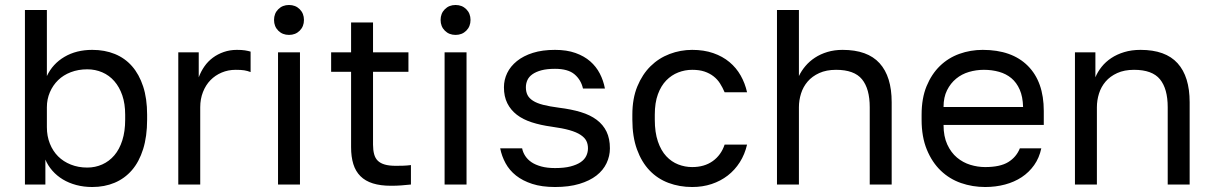

<svg xmlns="http://www.w3.org/2000/svg" viewBox="-20 -740 4866 770"><path d="M350 10Q316 10 286 2Q256 -6 232 -20.5Q208 -35 190 -55.5Q172 -76 162 -100V0H80V-700H168V-435Q191 -484 238.5 -512Q286 -540 350 -540Q400 -540 440.5 -523.5Q481 -507 509.5 -474.5Q538 -442 554 -393.5Q570 -345 570 -280V-260Q570 -193 554 -142Q538 -91 509 -57.5Q480 -24 439.5 -7Q399 10 350 10ZM330 -68Q362 -68 390 -80.5Q418 -93 438.5 -117Q459 -141 470.5 -177Q482 -213 482 -260V-280Q482 -324 470.5 -357.5Q459 -391 438.5 -414.5Q418 -438 390 -450Q362 -462 330 -462Q294 -462 264 -450.5Q234 -439 213 -418.5Q192 -398 180 -370Q168 -342 168 -310V-230Q168 -194 180 -164Q192 -134 213 -113Q234 -92 264 -80Q294 -68 330 -68Z M695 0V-530H777V-430Q786 -454 800 -474Q814 -494 833.5 -508.5Q853 -523 877.5 -531.5Q902 -540 930 -540Q950 -540 962.5 -538Q975 -536 985 -533V-451Q972 -456 959.5 -458Q947 -460 925 -460Q895 -460 869 -449Q843 -438 824 -418.5Q805 -399 794 -371Q783 -343 783 -310V0Z M1095 0V-530H1183V0ZM1139 -600Q1113 -600 1096 -617Q1079 -634 1079 -660Q1079 -686 1096 -703Q1113 -720 1139 -720Q1165 -720 1182 -703Q1199 -686 1199 -660Q1199 -634 1182 -617Q1165 -600 1139 -600Z M1548 5Q1506 5 1475.5 -4.5Q1445 -14 1425.5 -33.5Q1406 -53 1397 -82Q1388 -111 1388 -150V-452H1308V-530H1388V-650H1476V-530H1618V-452H1476V-160Q1476 -138 1480.5 -121.5Q1485 -105 1495.5 -95Q1506 -85 1523.5 -80Q1541 -75 1568 -75Q1583 -75 1598 -75.5Q1613 -76 1628 -78V0Q1609 2 1590 3.5Q1571 5 1548 5Z M1763 0V-530H1851V0ZM1807 -600Q1781 -600 1764 -617Q1747 -634 1747 -660Q1747 -686 1764 -703Q1781 -720 1807 -720Q1833 -720 1850 -703Q1867 -686 1867 -660Q1867 -634 1850 -617Q1833 -600 1807 -600Z M2206 10Q2153 10 2114.5 -2.5Q2076 -15 2049.5 -36Q2023 -57 2007.5 -85.5Q1992 -114 1986 -145H2074Q2077 -129 2086.5 -114.5Q2096 -100 2111.5 -89.5Q2127 -79 2150.5 -72.5Q2174 -66 2206 -66Q2243 -66 2268 -72.5Q2293 -79 2308.5 -89.5Q2324 -100 2331 -114.5Q2338 -129 2338 -145Q2338 -162 2331.5 -175Q2325 -188 2308.5 -199Q2292 -210 2264 -218Q2236 -226 2192 -232Q2148 -238 2112.5 -249.5Q2077 -261 2052.5 -280Q2028 -299 2014.5 -326Q2001 -353 2001 -390Q2001 -420 2014 -447Q2027 -474 2053 -495Q2079 -516 2117 -528Q2155 -540 2206 -540Q2253 -540 2288 -527.5Q2323 -515 2347 -494Q2371 -473 2385.5 -445Q2400 -417 2406 -385H2318Q2310 -420 2284 -442Q2258 -464 2206 -464Q2173 -464 2151 -458Q2129 -452 2115 -442Q2101 -432 2095 -418.5Q2089 -405 2089 -390Q2089 -372 2095.5 -359Q2102 -346 2117.5 -336Q2133 -326 2158.5 -319.5Q2184 -313 2222 -308Q2271 -302 2309 -290.5Q2347 -279 2373 -259.5Q2399 -240 2412.5 -212Q2426 -184 2426 -145Q2426 -114 2412.5 -85.5Q2399 -57 2372 -36Q2345 -15 2303.5 -2.5Q2262 10 2206 10Z M2756 10Q2705 10 2661 -6.5Q2617 -23 2585 -56.5Q2553 -90 2534.5 -141Q2516 -192 2516 -260V-280Q2516 -345 2536 -393.5Q2556 -442 2589 -474.5Q2622 -507 2665.5 -523.5Q2709 -540 2756 -540Q2803 -540 2840.5 -527Q2878 -514 2905.5 -491Q2933 -468 2950.5 -437Q2968 -406 2976 -370H2886Q2878 -389 2867.5 -405.5Q2857 -422 2841.5 -434Q2826 -446 2805.5 -453Q2785 -460 2756 -460Q2727 -460 2700 -449.5Q2673 -439 2652 -417.5Q2631 -396 2618.5 -362Q2606 -328 2606 -280V-260Q2606 -209 2618.5 -172.5Q2631 -136 2652 -113.5Q2673 -91 2700 -80.5Q2727 -70 2756 -70Q2805 -70 2838.5 -94Q2872 -118 2886 -160H2976Q2967 -121 2947 -89.5Q2927 -58 2898.5 -36Q2870 -14 2834 -2Q2798 10 2756 10Z M3096 0V-700H3184V-435Q3194 -456 3210 -475Q3226 -494 3248 -508.5Q3270 -523 3298 -531.5Q3326 -540 3359 -540Q3459 -540 3507.5 -486.5Q3556 -433 3556 -330V0H3468V-310Q3468 -384 3437 -422Q3406 -460 3333 -460Q3294 -460 3265.5 -447Q3237 -434 3219 -413Q3201 -392 3192.5 -365Q3184 -338 3184 -310V0Z M3931 10Q3880 10 3834 -6Q3788 -22 3753 -55.5Q3718 -89 3697 -140Q3676 -191 3676 -260V-280Q3676 -346 3696 -394.5Q3716 -443 3749.5 -475.5Q3783 -508 3827.5 -524Q3872 -540 3921 -540Q4038 -540 4102 -476Q4166 -412 4166 -295V-239H3764Q3764 -193 3779 -160.5Q3794 -128 3818 -108Q3842 -88 3871.5 -79Q3901 -70 3931 -70Q3991 -70 4023.5 -90Q4056 -110 4070 -145H4156Q4148 -107 4127.5 -78Q4107 -49 4077.5 -29.5Q4048 -10 4010.5 0Q3973 10 3931 10ZM3764 -311H4083Q4082 -352 4069.5 -380.5Q4057 -409 4036 -426.5Q4015 -444 3986.5 -452Q3958 -460 3926 -460Q3895 -460 3866 -451.5Q3837 -443 3814.5 -424.5Q3792 -406 3778 -378Q3764 -350 3764 -311Z M4291 0V-530H4373V-430Q4382 -452 4398 -472Q4414 -492 4436.5 -507Q4459 -522 4488.5 -531Q4518 -540 4554 -540Q4654 -540 4702.5 -486.5Q4751 -433 4751 -330V0H4663V-310Q4663 -384 4632 -422Q4601 -460 4528 -460Q4489 -460 4460.5 -447Q4432 -434 4414 -413Q4396 -392 4387.5 -365Q4379 -338 4379 -310V0Z"/></svg>

Font: Golos Text VF
Style: Regular
Weight: 400
Designer: A.Korolkova, Vitaly Kuzmin
Foundry: ParaType Ltd
Version: Version 2.003